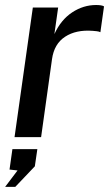

<svg xmlns="http://www.w3.org/2000/svg" viewBox="-22 -547 434 766"><path d="M36 0 109 -517H210L195 -411Q221 -468 265.8 -497.5Q310.5 -527 361.5 -527Q371 -527 379.8 -525.8Q388.5 -524.5 393 -521.5L378.5 -418.5Q373 -421.5 363.5 -422.5Q354 -423.5 347.5 -424Q281.5 -429 237.8 -400.5Q194 -372 185.5 -311L142 0ZM-1.5 198.5 48 133 16 129.5 27.5 48H127L117 116.5L39 198.5Z"/></svg>

Font: Public Sans Medium
Style: Italic
Weight: 500
Italic angle: -8°
Designer: The Public Sans project authors (U.S. Web Design System). Libre Franklin designed by Pablo Impallari and Rodrigo Fuenzal
Version: Version 1.007; ttfautohint (v1.8.1) -l 8 -r 50 -G 200 -x 14 